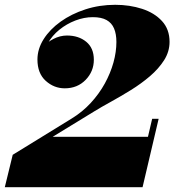

<svg xmlns="http://www.w3.org/2000/svg" viewBox="-60 -780 740 800"><path d="M-40 0 -7 -135 238.5 -286Q283.5 -313.5 318.2 -351.2Q353 -389 376.8 -432.2Q400.5 -475.5 412.8 -519.8Q425 -564 425 -605Q425 -638.5 415.2 -661.5Q405.5 -684.5 384 -696.5Q362.5 -708.5 327 -708.5Q290.5 -708.5 254 -694.5Q217.5 -680.5 187.5 -656.2Q157.5 -632 139.5 -600Q121.5 -568 121.5 -532H97Q97 -557 115.5 -580Q134 -603 162 -617.5Q190 -632 219 -632Q267.5 -632 299.2 -606Q331 -580 331 -531Q331 -482.5 296.8 -447.2Q262.5 -412 210 -412Q165 -412 130.5 -443.2Q96 -474.5 96 -532Q96 -576 121.8 -616.8Q147.5 -657.5 192.5 -689.8Q237.5 -722 296 -741Q354.5 -760 420 -760Q480.5 -760 532 -743.2Q583.5 -726.5 615 -692.2Q646.5 -658 646.5 -605.5Q646.5 -565 623.8 -529.2Q601 -493.5 564.8 -462.5Q528.5 -431.5 485.8 -405Q443 -378.5 402.5 -356.2Q362 -334 332 -315.5L159.5 -210H556.5L574 -285H601L534 0Z"/></svg>

Font: Bodoni Moda 9pt Black
Style: Italic
Weight: 900
Italic angle: -13°
Designer: Owen Earl
Foundry: indestructible type
Version: Version 2.004